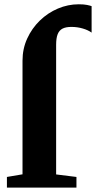

<svg xmlns="http://www.w3.org/2000/svg" viewBox="-20 -854 437 874"><path d="M11.5 0V-48.5L82.5 -60.5V-578Q82.5 -632 103.8 -678.5Q125 -725 161.2 -760.2Q197.5 -795.5 243.5 -815Q289.5 -834.5 338.5 -834.5Q362 -834.5 376.2 -831.5Q390.5 -828.5 397 -826V-705.5Q381.5 -717 356.8 -724.2Q332 -731.5 305 -731.5Q280 -731.5 264.8 -723.8Q249.5 -716 242.5 -698.2Q235.5 -680.5 235.5 -650V-60L328 -48.5V0Z"/></svg>

Font: Merriweather 60pt ExtraBold
Style: Regular
Weight: 800
Version: Version 2.100